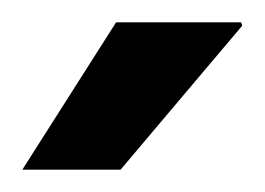

<svg xmlns="http://www.w3.org/2000/svg" viewBox="-20 -743 237 172"><path d="M0 -591 84 -723H196L197 -720L88 -591Z"/></svg>

Font: Archivo SemiBold Medium
Style: Regular
Weight: 500
Version: Version 2.001